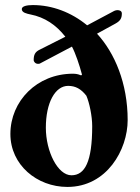

<svg xmlns="http://www.w3.org/2000/svg" viewBox="-20 -724 554 758"><path d="M246 14C402 14 484 -133 484 -250C484 -395 433 -515 363 -591L436 -631C456 -642 461 -653 461 -671C461 -680 453 -684 444 -684C440 -684 435 -683 431 -681L324 -624C261 -676 185 -704 110 -704C87 -704 66 -700 66 -688C66 -674 86 -670 100 -667C157 -656 202 -625 238 -579L133 -526C119 -518 113 -508 113 -487C113 -480 120 -472 130 -472C133 -472 136 -472 139 -474L264 -540C278 -514 294 -466 303 -432C304 -428 303 -427 301 -427C300 -427 299 -427 298 -427C290 -431 279 -433 268 -433C126 -433 21 -325 21 -195C21 -73 126 14 246 14ZM262 -32C208 -32 161 -126 161 -220C161 -319 198 -385 249 -385C278 -385 300 -373 321 -346C333 -318 344 -266 344 -226C344 -85 315 -32 262 -32Z"/></svg>

Font: EB Garamond
Style: Bold
Weight: 700
Designer: Georg Duffner and Octavio Pardo
Foundry: Georg Duffner
Version: Version 1.000;PS 001.000;hotconv 1.0.88;makeotf.lib2.5.64775